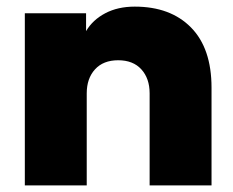

<svg xmlns="http://www.w3.org/2000/svg" viewBox="-20 -510 704 580"><path d="M432 50V-228Q432 -273 407 -300.5Q382 -328 337 -328Q292 -328 267 -300.5Q242 -273 242 -228V50H55V-470H240V-416Q260 -450 298 -470Q336 -490 387 -490Q495 -490 557 -427Q619 -364 619 -245V50Z"/></svg>

Font: OA Gothic ExtraBold
Style: Regular
Weight: 800
Designer: Choi Chi-young, Lee Jaesang, Lee Juhyun, Han Dohee
Foundry: DDUNGSANG CORP.
Version: Version 1.000;Build 20210203